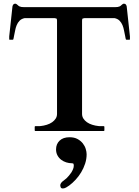

<svg xmlns="http://www.w3.org/2000/svg" viewBox="-20 -728 773 1067"><path d="M296.9 -613.8Q296.9 -624 292.7 -625.2Q288.6 -626.5 282.7 -627.4H117.2Q99.1 -623.5 88.9 -613Q78.6 -602.5 72.8 -588.4Q66.9 -574.2 64 -557.9Q61 -541.5 57.6 -526.4Q56.6 -522 55.7 -515.9Q54.7 -509.8 53.7 -508.8Q52.7 -507.3 50.3 -507.3H34.2Q31.2 -507.3 31.2 -509.3V-525.4L49.3 -692.4Q50.3 -697.8 53.7 -702.6Q57.1 -707.5 64.5 -707.5Q67.9 -707.5 71 -705.6Q74.2 -703.6 77.1 -700.9Q80.1 -698.2 82.8 -695.8Q85.4 -693.4 88.4 -692.4Q94.2 -689.9 99.4 -689.2Q104.5 -688.5 110.8 -688.5H622.6Q628.9 -688.5 634 -689.2Q639.2 -689.9 645 -692.4Q647.9 -693.4 650.6 -695.8Q653.3 -698.2 656.2 -700.9Q659.2 -703.6 662.4 -705.6Q665.5 -707.5 668.9 -707.5Q676.3 -707.5 679.7 -702.6Q683.1 -697.8 684.1 -692.4L702.1 -525.4V-509.3Q702.1 -507.3 699.2 -507.3H683.1Q680.7 -507.3 679.7 -508.8Q678.7 -509.8 677.7 -515.9Q676.8 -522 675.8 -526.4Q672.4 -541.5 669.4 -557.9Q666.5 -574.2 660.6 -588.4Q654.8 -602.5 644.5 -613Q634.3 -623.5 616.2 -627.4H450.2Q444.3 -626.5 440.2 -625.2Q436 -624 436 -613.8V-95.2Q436 -80.6 443.4 -69.1Q450.7 -57.6 463.1 -48.8Q475.6 -40 492.4 -34.7Q509.3 -29.3 528.3 -27.3Q533.7 -26.9 542 -26.9Q550.3 -26.9 556.2 -26.9Q558.6 -26.9 559.3 -25.4Q560.1 -23.9 560.1 -22.9V-3.9Q560.1 -2.9 559.3 -1.5Q558.6 0 556.2 0H176.8Q174.3 0 173.6 -1.5Q172.9 -2.9 172.9 -3.9V-22.9Q172.9 -23.9 173.6 -25.4Q174.3 -26.9 176.8 -26.9Q182.1 -26.9 190.7 -26.9Q199.2 -26.9 204.6 -27.3Q223.6 -29.3 240.5 -34.7Q257.3 -40 269.8 -48.8Q282.2 -57.6 289.6 -69.1Q296.9 -80.6 296.9 -95.2V-613.8ZM329.6 319.3Q319.8 319.3 317.4 313Q314.9 306.6 314.9 301.3Q315.4 294.9 319.1 289.6Q322.8 284.2 328.1 279.8Q333.5 275.4 339.1 271.2Q344.7 267.1 349.1 263.2Q356 256.3 363.3 248Q370.6 239.7 376.5 230.5Q382.3 221.2 386.2 211.4Q390.1 201.7 390.1 191.9Q390.1 188 388.9 183.6Q387.7 179.2 379.4 179.2Q363.8 179.2 348.1 174.3Q332.5 169.4 319.8 159.7Q307.1 149.9 299.3 135.5Q291.5 121.1 291.5 102.1Q291.5 72.3 311.3 53.5Q331.1 34.7 366.2 34.7Q393.1 34.7 411.1 44.7Q429.2 54.7 440.4 69.1Q451.7 83.5 456.5 99.9Q461.4 116.2 461.4 129.4Q461.4 155.8 453.1 181.2Q444.8 206.5 431.4 229Q418 251.5 400.4 270.5Q382.8 289.6 364.3 303.2Q356.9 308.6 347.4 314Q337.9 319.3 329.6 319.3Z"/></svg>

Font: Cardo
Style: Bold
Weight: 700
Designer: David J. Perry
Foundry: David J. Perry
Version: Version 1.0011